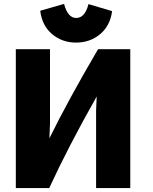

<svg xmlns="http://www.w3.org/2000/svg" viewBox="-20 -952 782 983"><path d="M433 -931 554 -895Q544 -820 492.5 -777Q441 -734 369 -734Q298 -734 246.5 -777.5Q195 -821 186 -897L308 -932Q327 -860 370 -860Q415 -860 433 -931ZM647 11H472V-387L475 -458Q327 -196 232 11H61V-700H236V-320L233 -244Q331 -443 482 -700H647Z"/></svg>

Font: Repo
Style: ExtraBold
Weight: 800
Designer: Stefan Peev
Foundry: Context Ltd
Version: Version 001.000